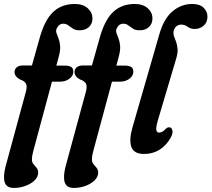

<svg xmlns="http://www.w3.org/2000/svg" viewBox="-33 -748 1040 944"><path d="M38.5 -394Q38.5 -408 49.2 -417Q60 -426 78 -426H124L161.5 -559.5Q186 -649 228 -688.8Q270 -728.5 334.5 -728.5Q374.5 -728.5 398 -707.8Q421.5 -687 421.5 -657Q421.5 -631 404 -615Q386.5 -599 358 -599Q338 -599 325.8 -607Q313.5 -615 303 -623.2Q292.5 -631.5 278 -631.5Q256.5 -631.5 245 -606.5Q241 -596 245 -584.8Q249 -573.5 254.8 -558.8Q260.5 -544 262.5 -523.5Q264.5 -503 257 -473.5L244 -425.5H285.5Q305.5 -425.5 316.5 -419.2Q327.5 -413 327.5 -395.5Q327.5 -375 308.2 -360.8Q289 -346.5 263 -346.5H222.5L130.5 -5Q124 18.5 124 36.5Q124 50.5 131.8 59.2Q139.5 68 147 77.2Q154.5 86.5 154.5 101Q154.5 122 137 139Q119.5 156 92.2 166Q65 176 35 176Q-1 176 -9.8 148.5Q-18.5 121 -5.5 70L94.5 -298Q101 -322 95 -335.8Q89 -349.5 65 -357.5Q38.5 -372 38.5 -394ZM333.5 -394Q333.5 -408 344.2 -417Q355 -426 373 -426H419L456.5 -559.5Q481 -649 523 -688.8Q565 -728.5 629.5 -728.5Q669.5 -728.5 693 -707.8Q716.5 -687 716.5 -657Q716.5 -631 699 -615Q681.5 -599 653 -599Q633 -599 620.8 -607Q608.5 -615 598 -623.2Q587.5 -631.5 573 -631.5Q551.5 -631.5 540 -606.5Q536 -596 540 -584.8Q544 -573.5 549.8 -558.8Q555.5 -544 557.5 -523.5Q559.5 -503 552 -473.5L539 -425.5H580.5Q600.5 -425.5 611.5 -419.2Q622.5 -413 622.5 -395.5Q622.5 -375 603.2 -360.8Q584 -346.5 558 -346.5H517.5L425.5 -5Q419 18.5 419 36.5Q419 50.5 426.8 59.2Q434.5 68 442 77.2Q449.5 86.5 449.5 101Q449.5 122 432 139Q414.5 156 387.2 166Q360 176 330 176Q294 176 285.2 148.5Q276.5 121 289.5 70L389.5 -298Q396 -322 390 -335.8Q384 -349.5 360 -357.5Q333.5 -372 333.5 -394ZM912.5 -728.5Q949.5 -728.5 968.2 -709.8Q987 -691 987 -667Q987 -637.5 968 -621.5Q949 -605.5 925 -605.5Q904 -605.5 889.8 -616.2Q875.5 -627 858.5 -627Q830.5 -627 821 -597Q818 -583 822.5 -570.2Q827 -557.5 832.8 -542.2Q838.5 -527 840 -507Q841.5 -487 833 -459L743.5 -157.5Q733 -121 735.5 -108.5Q738 -96 749 -96Q756 -96 763.8 -99.8Q771.5 -103.5 782 -114.5Q791 -123.5 800.5 -122Q810.5 -121 814.5 -107.5Q818.5 -94 806.5 -71.5Q785.5 -33.5 752 -12.2Q718.5 9 675 9Q626 9 613.2 -25Q600.5 -59 618 -120.5L750 -578Q772 -656 815 -692.2Q858 -728.5 912.5 -728.5Z"/></svg>

Font: Fraunces 144pt SuperSoft SemiBold
Style: Italic
Weight: 600
Italic angle: -16°
Version: Version 1.000;[b76b70a41]